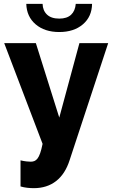

<svg xmlns="http://www.w3.org/2000/svg" viewBox="-20 -750 592 1001"><path d="M87 86Q104 90 117.5 91.5Q131 93 140 93Q151 93 159.5 89.5Q168 86 175.5 76.5Q183 67 189.5 48.5Q196 30 202 0L2 -525H167L289 -137L394 -525H544L343 85Q320 157 272.5 194Q225 231 156 231Q140 231 122 229Q104 227 87 222ZM460 -730Q459 -663 412 -623Q365 -583 289 -583Q213 -583 166 -623Q119 -663 117 -730H202Q203 -695 225 -674Q247 -653 289 -653Q329 -653 350.5 -673Q372 -693 375 -730Z"/></svg>

Font: Boldmen
Style: Bold
Weight: 700
Designer: Matt McInerney, Pablo Impallari, Rodrigo Fuenzalida
Foundry: LIVING CONCEPT
Version: Version 1.000